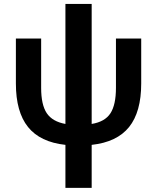

<svg xmlns="http://www.w3.org/2000/svg" viewBox="-20 -710 777 950"><path d="M433.6 -96.7Q499 -107.4 526.4 -149.4Q553.7 -191.4 553.7 -275.4V-519.5H678.7V-296.9Q678.7 -156.2 618.7 -81.5Q558.6 -6.8 433.6 6.8V219.7H303.7V6.8Q178.7 -6.8 118.7 -81.5Q58.6 -156.2 58.6 -296.9V-519.5H183.6V-275.4Q183.6 -191.4 211.4 -149.9Q239.3 -108.4 303.7 -96.7V-690.4H433.6Z"/></svg>

Font: Mgen+ 1c bold
Style: Bold
Weight: 700
Designer: [Source Han Sans]
Ryoko NISHIZUKA  (kana & ideographs); Paul D. Hunt (Latin, Greek & Cyrillic); Wenlong ZHANG  (bopomofo
Version: Version 1.059.20150602